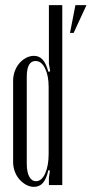

<svg xmlns="http://www.w3.org/2000/svg" viewBox="-20 -719 356 746"><path d="M174 -56 168 -58Q160 -23 146.5 -8Q133 7 112 7Q96 7 81.5 -1Q67 -9 55.5 -22Q44 -35 37.5 -52.5Q31 -70 31 -89V-405Q31 -425 37.5 -442.5Q44 -460 55 -473Q66 -486 81 -494Q96 -502 112 -502Q132 -502 145.5 -487.5Q159 -473 168 -440L175 -442L170 -471V-699H222V0H170V-28ZM252 -591 273 -699H316L266 -591ZM169 -382Q169 -425 155 -453.5Q141 -482 118 -482Q84 -482 84 -420V-83Q84 -51 93.5 -33Q103 -15 120 -15Q142 -15 155.5 -45Q169 -75 169 -121Z"/></svg>

Font: Moniqa Cond Heading
Style: Regular
Weight: 400
Width: 3
Designer: Rajesh Rajput
Foundry: Rajesh Rajput
Version: Version 1.000